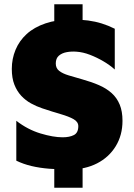

<svg xmlns="http://www.w3.org/2000/svg" viewBox="-20 -775 626 895"><path d="M233 -610V-755H365V-610ZM233 100V-45H365V100ZM304 15Q253 15 209 11.5Q165 8 127 -1Q89 -10 56 -26V-212Q109 -171 168.5 -153Q228 -135 272 -135Q304 -135 324.5 -145.5Q345 -156 345 -187Q345 -207 323 -219.5Q301 -232 263 -243Q225 -254 177 -270Q150 -279 124.5 -293Q99 -307 79 -328.5Q59 -350 47 -380.5Q35 -411 35 -454Q35 -501 52.5 -543Q70 -585 104.5 -616.5Q139 -648 192 -666Q245 -684 315 -684Q357 -684 390.5 -679.5Q424 -675 454.5 -665.5Q485 -656 515 -641V-451Q493 -471 462.5 -489Q432 -507 399.5 -519.5Q367 -532 337 -534Q314 -536 291.5 -532Q269 -528 254.5 -515.5Q240 -503 240 -479Q240 -457 256 -444.5Q272 -432 300.5 -423.5Q329 -415 364 -405Q407 -393 441.5 -378Q476 -363 500.5 -341Q525 -319 538 -287.5Q551 -256 551 -212Q551 -145 519.5 -93.5Q488 -42 432.5 -13.5Q377 15 304 15Z"/></svg>

Font: Maven Pro Black
Style: Regular
Weight: 900
Designer: Joe Prince
Foundry: Joe Prince
Version: Version 2.103